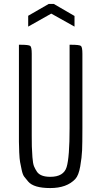

<svg xmlns="http://www.w3.org/2000/svg" viewBox="-20 -947 508 974"><path d="M333 -297V-720H340Q383 -720 390.5 -714Q398 -708 398 -674V-297Q398 -220 396.5 -184.5Q395 -149 387 -103Q379 -57 362 -39Q319 7 235 7Q151 7 123 -26Q111 -40 103 -50.5Q95 -61 90 -85Q85 -109 82 -124.5Q79 -140 77.5 -174Q76 -208 76 -228V-720H83Q126 -720 133.5 -714Q141 -708 141 -674V-297Q141 -290 141 -258.5Q141 -227 141.5 -204.5Q142 -182 144.5 -149.5Q147 -117 152.5 -103.5Q158 -90 168 -75Q186 -50 235 -50Q303 -50 318 -99.5Q333 -149 333 -297ZM358 -812 240 -878 123 -812V-867L227 -927H253L358 -866Z"/></svg>

Font: Economica
Style: Regular
Weight: 400
Designer: Vicente Lamonaca
Foundry: Vicente Lamonaca
Version: Version 1.101